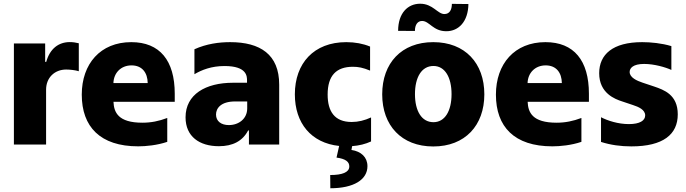

<svg xmlns="http://www.w3.org/2000/svg" viewBox="-20 -780 3702 1036"><path d="M55 0H228.7V-296.2C228.7 -361.2 274.9 -404.8 337 -404.8C357.6 -404.8 388.5 -401.3 405.2 -395.6V-546.5C390.6 -550.4 372.9 -552.9 356.5 -552.9C296.9 -552.9 249.3 -518.1 229.4 -446H223.7V-545.5H55Z M922.9 -274.1C922.9 -453.5 842.3 -552.6 688.2 -552.6C521.7 -552.6 421.2 -435.4 421.2 -269.5C421.2 -96.6 519.9 9.6 725.9 9.6C767 9.6 828.1 3.9 882.5 -14.6V-143.5C837.7 -126.4 794.7 -117.9 748.6 -117.9C617.5 -117.9 594.8 -173.7 592.3 -230.8H922.9ZM592 -331.7C593.4 -386 632.1 -427.2 689.6 -427.2C747.2 -427.2 776.3 -387.4 777 -331.7Z M1160.9 8.9C1236.2 8.9 1288.7 -18.8 1318.9 -76H1323.2V0H1486.5V-323.5C1486.5 -486.2 1383.9 -552.6 1221.9 -552.6C1161.9 -552.6 1094.5 -543.7 1029.1 -514.2V-379.6C1068.2 -402.7 1120.7 -423.7 1191.4 -423.7C1313.9 -423.7 1312.9 -367.2 1312.9 -344.5V-333.5H1237.2C1089.8 -333.5 981.2 -271 981.2 -147C981.2 -43.3 1056.1 8.9 1160.9 8.9ZM1214.8 -105.1C1174 -105.1 1145.6 -125.4 1145.6 -161.9C1145.6 -195.3 1171.2 -232.6 1248.9 -232.6H1313.9V-195.3C1313.9 -139.2 1268.5 -105.1 1214.8 -105.1Z M1982.2 -16.7V-146.3C1947.4 -130.3 1913 -121.8 1877.8 -121.8C1785.5 -121.8 1747.9 -178.6 1747.9 -269.9C1747.9 -372.9 1795.1 -419.7 1884.2 -419.7C1913.4 -419.7 1937.9 -415.1 1976.9 -399.1V-528.8C1939.3 -544.4 1895.6 -552.6 1848.4 -552.6C1673.3 -552.6 1571 -438.2 1571 -271C1571 -115.8 1658.7 -8.5 1810 7.5L1795.8 70.3C1843.4 76.7 1866.1 92.3 1864.7 120C1863.3 149.9 1826.7 164.4 1761.7 164.4L1762.4 235.8C1888.5 235.8 1963.1 189.6 1962.7 116.1C1962.4 68.2 1928.6 36.9 1876.4 29.1L1880 8.5C1917.6 5.7 1952.1 -2.8 1982.2 -16.7Z M2218.8 -612.9C2218.8 -647.4 2234 -666.9 2257.5 -666.9C2297.2 -666.9 2316.8 -610.8 2389.2 -611.5C2454.5 -611.9 2506 -663 2507.5 -758.2L2418.3 -759.2C2418 -725.9 2405.2 -704.5 2378.2 -704.2C2340.9 -703.8 2316.1 -760.3 2246.4 -759.9C2180.8 -759.6 2128.2 -709.9 2128.2 -613.6ZM2317.8 10.3C2489.3 10.3 2593.4 -103 2593.4 -271C2593.4 -439.3 2489.3 -552.6 2317.8 -552.6C2146.3 -552.6 2042.3 -439.3 2042.3 -271C2042.3 -103 2146.3 10.3 2317.8 10.3ZM2318.9 -120.7C2254.6 -120.7 2219.1 -181.8 2219.1 -272C2219.1 -362.6 2254.6 -424 2318.9 -424C2381 -424 2416.5 -362.6 2416.5 -272C2416.5 -181.8 2381 -120.7 2318.9 -120.7Z M3157.7 -274.1C3157.7 -453.5 3077.1 -552.6 2922.9 -552.6C2756.4 -552.6 2655.9 -435.4 2655.9 -269.5C2655.9 -96.6 2754.6 9.6 2960.6 9.6C3001.8 9.6 3062.9 3.9 3117.2 -14.6V-143.5C3072.4 -126.4 3029.5 -117.9 2983.3 -117.9C2852.3 -117.9 2829.5 -173.7 2827.1 -230.8H3157.7ZM2826.7 -331.7C2828.1 -386 2866.8 -427.2 2924.4 -427.2C2981.9 -427.2 3011 -387.4 3011.7 -331.7Z M3386.7 9.9C3558.9 9.9 3637.1 -55 3637.1 -163C3637.1 -269.2 3562.5 -295.1 3509.6 -313.2L3446.7 -334.2C3417.3 -344.1 3377.5 -361.2 3377.5 -391.7C3377.5 -411.9 3395.2 -435 3455.6 -435C3509.9 -435 3570.7 -417.3 3602.6 -402.7V-531.2C3550.4 -546.9 3491.1 -552.6 3445 -552.6C3285.9 -552.6 3213.1 -485.8 3213.1 -384.9C3213.1 -276.3 3299.4 -245 3336.3 -233L3395.6 -213.1C3425.4 -203.5 3461.3 -187.9 3461.3 -157.3C3461.3 -129.6 3432.5 -110.4 3373.6 -110.4C3315.7 -110.4 3259.2 -128.6 3223 -147.4V-14.2C3275.2 2.5 3329.9 9.9 3386.7 9.9Z"/></svg>

Font: TID UI Extra Bold
Style: Regular
Weight: 800
Designer: The TID Project Authors
Foundry: Bakken & Bæck
Version: Version 1.001;hotconv 1.0.109;makeotfexe 2.5.65596